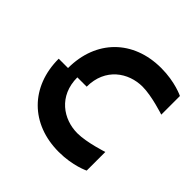

<svg xmlns="http://www.w3.org/2000/svg" viewBox="-139 -614 728 728"><g transform="rotate(45 225.0 -250.0)"><path d="M75 -250H25C25 -100 125 0 275 0C350 0 400 -25 400 -25V-125C400 -125 325 -100 275 -100C200 -100 125 -150 125 -250H175C175 -350 250 -400 325 -400C375 -400 450 -375 450 -375V-475C450 -475 400 -500 325 -500C175 -500 75 -400 75 -250Z"/></g></svg>

Font: LS-VG5000 Shifted
Style: Regular
Weight: 400
Designer: Justin Bihan, 2021
Foundry: Justin Bihan, 2021
Version: Version 1.000;Glyphs 3.1.2 (3151)